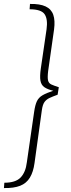

<svg xmlns="http://www.w3.org/2000/svg" viewBox="-40 -788 362 973"><path d="M112 -768Q162 -769 191 -755.5Q220 -742 230 -713Q240 -684 234 -639L204 -428Q200 -395 203.5 -380.5Q207 -366 220 -360Q233 -354 258 -346L252 -308Q227 -299 211 -291.5Q195 -284 185.5 -271Q176 -258 172 -229L135 38Q129 83 111.5 112Q94 141 62 153.5Q30 166 -20 165L-18 138Q39 138 64.5 111.5Q90 85 96 35L133 -221Q138 -256 147 -275Q156 -294 176 -305.5Q196 -317 230 -328Q201 -335 185 -346Q169 -357 165 -379Q161 -401 167 -442L196 -640Q203 -691 186 -716Q169 -741 110 -741Z"/></svg>

Font: Exo 2 ExtraLight
Style: Italic
Weight: 250
Italic angle: -8°
Designer: Natanael Gama
Foundry: Natanael Gama
Version: Version 2.010